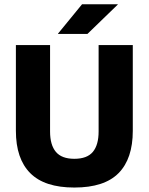

<svg xmlns="http://www.w3.org/2000/svg" viewBox="-20 -846 683 882"><path d="M321.5 15.5Q184.5 15.5 118.8 -50.8Q53 -117 53 -245V-639H210V-242Q210 -180 236.8 -148.2Q263.5 -116.5 321.5 -116.5Q380 -116.5 406.5 -148.2Q433 -180 433 -242V-639H590V-245Q590 -117 524.8 -50.8Q459.5 15.5 321.5 15.5ZM246.5 -691.5 357 -826.5H521V-825L381.5 -690H246.5Z"/></svg>

Font: Anek Kannada Medium
Style: Bold
Weight: 700
Version: Version 1.003